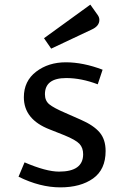

<svg xmlns="http://www.w3.org/2000/svg" viewBox="-20 -797 543 829"><path d="M436 -145Q436 -65 382 -26.5Q328 12 240.5 12Q153 12 60 -34L86 -96Q179 -56 235 -56Q339 -56 339 -131Q339 -159 323 -176Q307 -193 258 -213L195 -238Q83 -281 83 -377Q83 -447 136 -487.5Q189 -528 264 -528Q339 -528 423 -496L402 -433Q331 -460 266 -460Q174 -460 174 -390Q174 -362 193 -346.5Q212 -331 261 -310L329 -280Q384 -256 410 -225.5Q436 -195 436 -145ZM409 -711Q409 -684 375 -669L201 -587L170 -632L370 -777L402 -732Q409 -722 409 -711Z"/></svg>

Font: Voces
Style: Regular
Weight: 400
Designer: Ana Paula Megda, Pablo Ugerman
Foundry: Ana Paula Megda, Pablo Ugerman
Version: Version 1.003